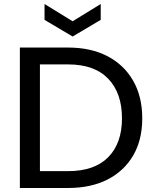

<svg xmlns="http://www.w3.org/2000/svg" viewBox="-20 -937 769 957"><path d="M482 -917V-838L342 -755L202 -838V-917L342 -831ZM319 -700Q433 -700 515.5 -657Q598 -614 643.5 -535Q689 -456 689 -347Q689 -239 643.5 -161.5Q598 -84 515.5 -42Q433 0 319 0H79V-700ZM319 -84Q451 -84 519.5 -153.5Q588 -223 588 -347Q588 -473 519.5 -544.5Q451 -616 319 -616H179V-84Z"/></svg>

Font: Albert Sans Medium
Style: Regular
Weight: 500
Designer: Andreas Rasmussen
Foundry: a.Foundry
Version: Version 1.025